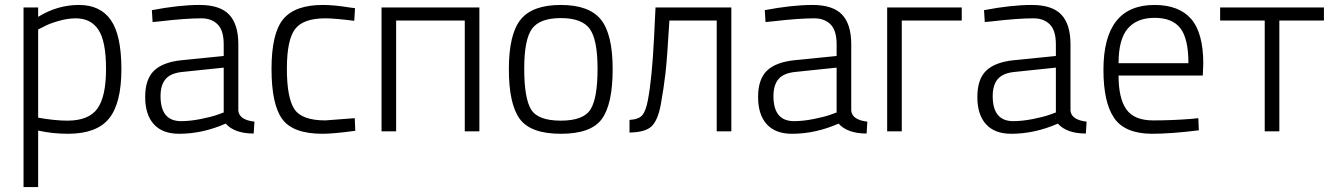

<svg xmlns="http://www.w3.org/2000/svg" viewBox="-20 -530 5394 775"><path d="M75 225V-500H134V-462Q212 -510 298.5 -510Q385 -510 427.5 -449Q470 -388 470 -250.5Q470 -113 420 -51.5Q370 10 254 10Q192 10 134 -3V225ZM286 -456Q253 -456 215 -445Q177 -434 156 -422L134 -411V-55Q202 -43 252 -43Q338 -43 373 -91.5Q408 -140 408 -251.5Q408 -363 377.5 -409.5Q347 -456 286 -456Z M942 -351V-83Q946 -46 1007 -39L1004 9Q927 9 891 -31Q797 10 703 10Q636 10 601 -28.5Q566 -67 566 -138.5Q566 -210 601.5 -244.5Q637 -279 713 -287L883 -304V-351Q883 -407 858.5 -431.5Q834 -456 793 -456Q729 -456 627 -444L596 -441L593 -489Q703 -510 785.5 -510Q868 -510 905 -471Q942 -432 942 -351ZM628 -142Q628 -41 711 -41Q747 -41 790 -49.5Q833 -58 858 -67L883 -76V-257L720 -240Q671 -236 649.5 -212Q628 -188 628 -142Z M1283 -510Q1328 -510 1390 -500L1413 -497L1410 -446Q1331 -456 1293 -456Q1204 -456 1171 -412.5Q1138 -369 1138 -252.5Q1138 -136 1168 -90Q1198 -44 1293 -44L1412 -53L1414 -2Q1325 10 1282 10Q1163 10 1119.5 -49Q1076 -108 1076 -252Q1076 -396 1123.5 -453Q1171 -510 1283 -510Z M1520 -500H1915V0H1856V-447H1579V0H1520Z M2034 -251Q2034 -392 2081.5 -451Q2129 -510 2243.5 -510Q2358 -510 2405.5 -451Q2453 -392 2453 -251Q2453 -110 2409.5 -50Q2366 10 2244 10Q2122 10 2078 -50Q2034 -110 2034 -251ZM2096 -253Q2096 -134 2123.5 -88.5Q2151 -43 2243.5 -43Q2336 -43 2364 -89Q2392 -135 2392 -252.5Q2392 -370 2360.5 -413.5Q2329 -457 2244 -457Q2159 -457 2127.5 -414Q2096 -371 2096 -253Z M2873 0V-447H2682Q2673 -293 2666 -233Q2659 -173 2647.5 -109.5Q2636 -46 2611 -21Q2586 4 2521 5V-46Q2558 -48 2572.5 -65Q2587 -82 2595 -125Q2612 -214 2620 -378L2626 -500H2932V0Z M3416 -351V-83Q3420 -46 3481 -39L3478 9Q3401 9 3365 -31Q3271 10 3177 10Q3110 10 3075 -28.5Q3040 -67 3040 -138.5Q3040 -210 3075.5 -244.5Q3111 -279 3187 -287L3357 -304V-351Q3357 -407 3332.5 -431.5Q3308 -456 3267 -456Q3203 -456 3101 -444L3070 -441L3067 -489Q3177 -510 3259.5 -510Q3342 -510 3379 -471Q3416 -432 3416 -351ZM3102 -142Q3102 -41 3185 -41Q3221 -41 3264 -49.5Q3307 -58 3332 -67L3357 -76V-257L3194 -240Q3145 -236 3123.5 -212Q3102 -188 3102 -142Z M3561 -500H3862V-447H3620V0H3561Z M4301 -351V-83Q4305 -46 4366 -39L4363 9Q4286 9 4250 -31Q4156 10 4062 10Q3995 10 3960 -28.5Q3925 -67 3925 -138.5Q3925 -210 3960.5 -244.5Q3996 -279 4072 -287L4242 -304V-351Q4242 -407 4217.5 -431.5Q4193 -456 4152 -456Q4088 -456 3986 -444L3955 -441L3952 -489Q4062 -510 4144.5 -510Q4227 -510 4264 -471Q4301 -432 4301 -351ZM3987 -142Q3987 -41 4070 -41Q4106 -41 4149 -49.5Q4192 -58 4217 -67L4242 -76V-257L4079 -240Q4030 -236 4008.5 -212Q3987 -188 3987 -142Z M4787 -50 4817 -53 4819 -4Q4706 10 4628 10Q4520 9 4477 -54Q4434 -117 4434 -248Q4434 -510 4640 -510Q4739 -510 4788 -453.5Q4837 -397 4837 -273L4835 -225H4495Q4495 -133 4526.5 -88.5Q4558 -44 4634.5 -44Q4711 -44 4787 -50ZM4495 -275H4777Q4777 -374 4744.5 -416Q4712 -458 4640.5 -458Q4569 -458 4532 -414.5Q4495 -371 4495 -275Z M4905 -500H5324V-447H5144V0H5085V-447H4905Z"/></svg>

Font: Titillium Web[RUS by Daymarius]
Style: Regular
Weight: 300
Designer: Cyrillization by Daymarius
Foundry: Cyrillization by Daymarius
Version: Version 1.002 September 12, 2018